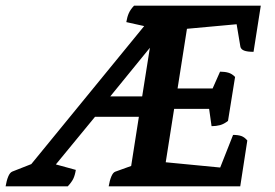

<svg xmlns="http://www.w3.org/2000/svg" viewBox="-78 -661 976 681"><path d="M-58.1 0Q-54.8 -20.2 -48.9 -34.6Q-43 -49 -34.3 -52.5L41 -82.1L3.1 -42.4L454 -593.7L480.7 -558L370 -582.6Q373 -600.9 378.9 -614.3Q384.8 -627.6 397.6 -641H847L821.3 -477.2Q798.9 -477.2 787.8 -481.6Q776.7 -486 774.7 -495L759.6 -584.9L771.1 -575.9L574.5 -557.9L587 -570.9L550.3 -337.3L542.9 -347.3H684.5L672 -337.9L702.5 -406.8Q719.4 -406.8 732.1 -403.1Q744.9 -399.4 755.8 -388.1L730.7 -232.2Q716.3 -220.9 702.5 -217.2Q688.8 -213.5 672.4 -213.5L662.4 -284.3L673.4 -274.8H530.2L541.2 -284.8L508.2 -75.3L501.2 -86.3L711.3 -66L696.8 -51.1L748.7 -182.5Q766.7 -182.5 778 -178.5Q789.3 -174.6 799.2 -162.7L774.1 0H307.5Q310.8 -20.2 316.7 -34.6Q322.6 -49 330.7 -52L407 -79.5L384.1 -52.4L417.8 -267.4L429.3 -246.7H238.3L278.1 -269.9L101.6 -55.3L90.7 -85.9L190.9 -58.4Q187.9 -39.4 182 -27.1Q176.1 -14.9 162.3 0ZM295.8 -297.8 294.1 -319.2H439.9L423.1 -298.9L457.4 -515.6L470.5 -512.3Z"/></svg>

Font: Petrona
Style: Italic
Weight: 400
Italic angle: -9°
Designer: Ringo R. Seeber
Foundry: Ringo R. Seeber
Version: Version 2.001; ttfautohint (v1.8.3)